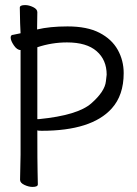

<svg xmlns="http://www.w3.org/2000/svg" viewBox="-20 -725 540 756"><path d="M108 11Q93 11 76 3Q59 -5 59 -17L61 -116V-528Q47 -528 34.5 -546.5Q22 -565 22 -577Q22 -588 32 -588L61 -594Q59 -622 58 -695Q58 -705 79 -705Q94 -705 110.5 -697Q127 -689 127 -677L126 -609Q176 -621 246 -621Q323 -621 371.5 -596Q420 -571 443.5 -529Q467 -487 467 -437Q467 -350 420 -298Q341 -210 144 -210Q129 -210 127 -212Q127 -81 128 -48.5Q129 -16 129 1Q129 11 108 11ZM134 -256Q286 -271 339.5 -318Q393 -365 397 -405L400 -431Q400 -489 360.5 -523.5Q321 -558 244 -558Q184 -558 127 -539V-256Z"/></svg>

Font: Moon Stars Kai T HW
Style: Regular
Weight: 400
Designer: GuiWonder
Version: Version 1.101